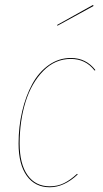

<svg xmlns="http://www.w3.org/2000/svg" viewBox="-20 -768 426 797"><path d="M366.2 -747.6 368.2 -743.2 218.3 -661.1 217.3 -664.6ZM274.4 -527.3Q337.4 -527.3 376 -477.1L372.6 -475.1Q335.9 -523.4 273.9 -523.4Q208.5 -523.4 159.4 -473.4Q110.4 -423.3 85.9 -344.5Q61.5 -265.6 61.5 -172.4Q61.5 -86.9 94.5 -40.8Q127.4 5.4 186.5 5.4Q219.2 5.4 245.8 -7.8Q272.5 -21 299.8 -46.4L302.7 -43.9Q246.1 9.3 186.5 9.3Q125.5 9.3 91.3 -38.1Q57.1 -85.4 57.1 -172.4Q57.1 -242.2 72 -305.9Q86.9 -369.6 114 -419.2Q141.1 -468.8 182.6 -498Q224.1 -527.3 274.4 -527.3Z"/></svg>

Font: Fira Sans Compressed Four
Style: Italic
Weight: 100
Width: 3
Italic angle: -8°
Designer: Carrois Corporate & Edenspiekermann AG
Foundry: Carrois Corporate GbR & Edenspiekermann AG
Version: Version 4.203;PS 004.203;hotconv 1.0.88;makeotf.lib2.5.64775